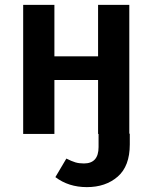

<svg xmlns="http://www.w3.org/2000/svg" viewBox="-20 -549 627 787"><path d="M336 218Q261 218 207 177L252 101Q274 112 289 116.5Q304 121 324 121Q384 121 384 54V0H382V-221H203V0H75V-529H203V-318H382V-529H510V-1H512V43Q512 132 462.5 175Q413 218 336 218Z"/></svg>

Font: Trujillo Medium
Style: Regular
Weight: 500
Designer: Fira Sans original fonts by bBox Type GmbH, Carrois Corporate GbR, & Edenspiekermann AG / Changes by Cristiano Sobral
Foundry: Fira Sans original fonts by bBox Type GmbH, Carrois Corporate GbR, & Edenspiekermann AG / Changes by Cristiano Sobral
Version: Version 4.301;October 17, 2021;FontCreator 14.0.0.2814 64-bi